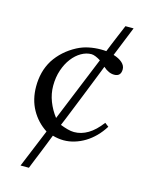

<svg xmlns="http://www.w3.org/2000/svg" viewBox="-114 -647 689 898"><g transform="rotate(15 230.0 -198.0)"><path d="M305.7 -391.1Q293.5 -398.9 281.5 -403.8Q269.5 -408.7 260.7 -408.7Q235.8 -408.7 211.7 -394.8Q187.5 -380.9 168.2 -355.7Q148.9 -330.6 137.2 -295.9Q125.5 -261.2 125.5 -219.7Q125.5 -181.6 139.6 -145Q153.8 -108.4 177.7 -77.6ZM424.3 -101.1Q407.2 -73.7 386 -52.2Q364.7 -30.8 340.6 -16.1Q316.4 -1.5 290.5 6.3Q264.6 14.2 238.3 14.2Q224.6 14.2 211.7 12.2Q198.7 10.3 184.6 6.3Q182.6 11.7 177.2 25.1Q171.9 38.6 164.8 56.6Q157.7 74.7 149.7 94.5Q141.6 114.3 134.5 131.8Q127.4 149.4 122.1 162.6Q116.7 175.8 115.2 180.2H74.7L150.9 -4.9Q103.5 -35.6 76.4 -84.5Q49.3 -133.3 49.3 -196.3Q49.3 -231.9 57.4 -263.7Q65.4 -295.4 83.5 -325.2Q120.6 -382.3 184.6 -416Q210.9 -429.7 239.3 -435.5Q267.6 -441.4 297.9 -441.4Q303.2 -441.4 310.3 -441.2Q317.4 -440.9 323.7 -440.4Q330.1 -456.5 337.2 -473.9Q344.2 -491.2 351.6 -508.8Q358.9 -526.4 366.2 -543.5Q373.5 -560.5 379.9 -576.2H419.4L361.3 -432.1Q388.7 -423.8 404.3 -409.7Q419.9 -395.5 419.9 -377.9Q419.9 -343.3 387.2 -343.3Q360.4 -343.3 334 -367.2Q330.6 -357.4 320.8 -333.3Q311 -309.1 298.6 -277.3Q286.1 -245.6 272 -210.4Q257.8 -175.3 245.1 -143.3Q232.4 -111.3 222.4 -86.9Q212.4 -62.5 208 -52.2Q226.6 -44.9 243.7 -40.3Q260.7 -35.6 275.4 -35.6Q310.1 -35.6 342.5 -54.9Q375 -74.2 405.8 -115.2Z"/></g></svg>

Font: XB Niloofar
Style: Regular
Weight: 400
Designer: Behnam
Foundry: Irmug
Version: Version 7.201 2008